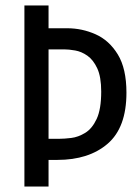

<svg xmlns="http://www.w3.org/2000/svg" viewBox="-20 -680 511 700"><path d="M69 0V-660H157V-577H225Q279 -577 328.5 -555Q378 -533 409.5 -481.5Q441 -430 441 -342Q441 -215 372.5 -156Q304 -97 189 -97H157V0ZM214 -500H157V-174H197Q214 -174 239.5 -177Q265 -180 290.5 -195.5Q316 -211 332.5 -246.5Q349 -282 349 -346Q349 -400 334.5 -431Q320 -462 298.5 -477Q277 -492 254 -496Q231 -500 214 -500Z"/></svg>

Font: Bricolage Grotesque 10pt Condensed
Style: Regular
Weight: 400
Width: 3
Designer: Mathieu Triay
Foundry: Atelier Triay
Version: Version 1.000; ttfautohint (v1.8.4.7-5d5b);gftools[0.9.29]